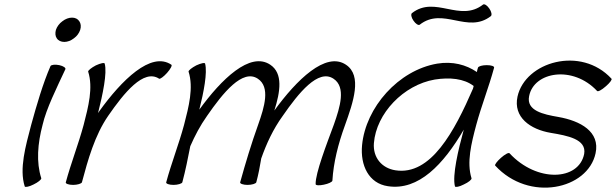

<svg xmlns="http://www.w3.org/2000/svg" viewBox="-20 -848 2865 893"><path d="M353 -709C358 -724 356 -739 349 -749C342 -760 330 -766 315 -766C300 -766 284 -760 270 -749C256 -739 245 -724 240 -709C236 -694 237 -680 244 -670C251 -659 264 -653 279 -653C294 -653 310 -659 324 -670C338 -680 348 -694 353 -709ZM215 -541C180 -461 150 -358 125 -267C99 -168 69 -63 95 19C96 24 115 21 136 10C157 0 173 -13 172 -19C148 -94 155 -180 178 -267C195 -342 244 -440 284 -526C287 -532 275 -541 256 -545C237 -549 219 -547 215 -541Z M361 0C389 -105 421 -219 483 -309C557 -416 648 -529 720 -482C724 -479 741 -491 757 -509C773 -527 782 -544 777 -547C682 -611 545 -474 442 -331C440 -328 438 -325 436 -322C458 -410 479 -508 467 -552C466 -558 448 -554 426 -544C405 -533 389 -520 390 -515C414 -440 391 -352 369 -267C345 -178 310 -89 286 0C284 6 299 12 320 12C340 12 359 6 361 0Z M857 -515C881 -440 858 -352 836 -267C812 -178 777 -89 753 0C751 6 766 12 787 12C807 12 826 6 828 0C843 -56 854 -112 865 -168C886 -216 911 -264 943 -309C1017 -416 1108 -529 1179 -482C1238 -443 1210 -351 1181 -269C1149 -180 1122 -90 1097 0C1095 6 1111 12 1131 12C1152 12 1170 6 1172 0C1182 -37 1189 -74 1195 -111C1219 -179 1250 -247 1295 -309C1369 -416 1460 -529 1531 -482C1590 -443 1562 -351 1533 -269C1499 -177 1447 -43 1448 8C1447 14 1464 16 1486 11C1507 7 1526 -2 1526 -8C1531 -92 1553 -179 1584 -264C1623 -373 1666 -496 1589 -547C1495 -610 1359 -476 1256 -334C1284 -422 1297 -507 1237 -547C1143 -610 1009 -479 907 -338C928 -421 945 -510 934 -552C933 -558 915 -554 893 -544C872 -533 856 -520 857 -515Z M1932 -733C2040 -818 2155 -689 2263 -773C2269 -778 2266 -794 2256 -808C2246 -823 2233 -831 2227 -827C2119 -742 2004 -871 1896 -787C1890 -782 1893 -766 1903 -752C1913 -737 1926 -729 1932 -733ZM2173 -19C2150 -93 2172 -181 2195 -267C2219 -356 2254 -444 2278 -533C2280 -540 2265 -545 2244 -545C2223 -545 2205 -540 2203 -533C2201 -527 2199 -520 2198 -513C2148 -547 2085 -564 2013 -552C1833 -521 1681 -349 1664 -173C1655 -79 1695 5 1784 18C1927 40 2043 -84 2137 -245C2111 -150 2083 -32 2096 19C2098 24 2116 21 2137 10C2159 0 2175 -13 2173 -19ZM1819 -56C1755 -66 1714 -116 1719 -182C1730 -321 1857 -453 2002 -478C2071 -489 2138 -483 2183 -448C2182 -444 2181 -440 2180 -436C2094 -238 1984 -30 1819 -56Z M2283 -78C2441 94 2714 33 2750 -135C2772 -236 2679 -286 2577 -304C2507 -316 2427 -333 2441 -401C2463 -515 2645 -545 2757 -425C2761 -420 2779 -430 2797 -446C2816 -462 2828 -478 2824 -482C2682 -636 2423 -561 2387 -399C2366 -303 2446 -246 2542 -230C2619 -217 2709 -201 2697 -132C2672 -7 2477 2 2350 -135C2346 -140 2328 -130 2310 -114C2292 -98 2280 -82 2283 -78Z"/></svg>

Font: Nupuram Light Oblique
Style: Regular
Weight: 300
Designer: Santhosh Thottingal (santhosh.thottingal@gmail.com)
Foundry: SMC
Version: Version 1.000